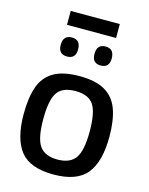

<svg xmlns="http://www.w3.org/2000/svg" viewBox="-130 -963 817 1054"><g transform="rotate(15 278.0 -436.0)"><path d="M35 -270Q35 -363 57 -425Q79 -487 132.5 -518Q186 -549 278 -549Q370 -549 423.5 -518Q477 -487 499.5 -425Q522 -363 522 -270Q522 -128 466.5 -59Q411 10 278 10Q145 10 90 -59Q35 -128 35 -270ZM146 -270Q146 -160 176.5 -117.5Q207 -75 278 -75Q349 -75 379.5 -117.5Q410 -160 410 -270Q410 -378 381 -421Q352 -464 278 -464Q204 -464 175 -421Q146 -378 146 -270ZM374 -635Q325 -635 325 -688Q325 -743 374 -743Q423 -743 423 -688Q423 -635 374 -635ZM183 -635Q133 -635 133 -688Q133 -743 183 -743Q232 -743 232 -688Q232 -635 183 -635ZM138 -803V-882H417V-803Z"/></g></svg>

Font: Georama Medium
Style: Regular
Weight: 500
Designer: Jean-Baptiste Levee
Foundry: Production Type
Version: Version 1.000